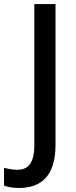

<svg xmlns="http://www.w3.org/2000/svg" viewBox="-88 -734 376 951"><path d="M7 197C117 197 187 136 187 -17V-714H82V-13C82 77 48 107 -2 107C-27 107 -49 102 -68 97V185C-49 193 -24 197 7 197Z"/></svg>

Font: Noto Sans Lao SemiCondensed Medium
Style: Regular
Weight: 500
Width: 4
Designer: Monotype Design Team
Foundry: Monotype Imaging Inc.
Version: Version 2.003